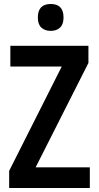

<svg xmlns="http://www.w3.org/2000/svg" viewBox="-20 -944 495 964"><path d="M431 0H26V-86L290 -610H32V-714H424V-628L159 -104H431ZM235 -924Q299 -924 299 -856Q299 -822 281.5 -805.5Q264 -789 235 -789Q205 -789 187.5 -805.5Q170 -822 170 -856Q170 -924 235 -924Z"/></svg>

Font: Noto Sans Ethiopic Condensed SemiBold
Style: Regular
Weight: 600
Width: 3
Designer: Monotype Design Team
Foundry: Monotype Imaging Inc.
Version: Version 2.102; ttfautohint (v1.8.4.7-5d5b)